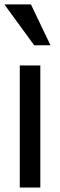

<svg xmlns="http://www.w3.org/2000/svg" viewBox="-20 -838 269 858"><path d="M118.2 -818.4H-0.5L132.8 -635.7H205.6ZM160.2 -545.4H68.4V0H160.2Z"/></svg>

Font: SG Kara Light
Style: Regular
Weight: 400
Designer: Damoon Khanjanzadeh
Version: Version 1.000